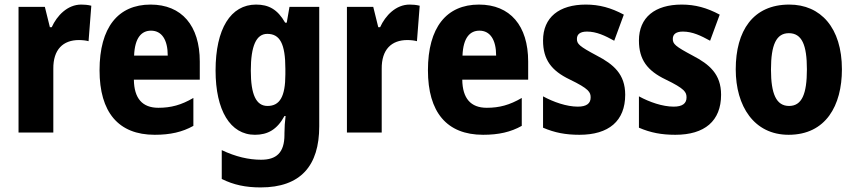

<svg xmlns="http://www.w3.org/2000/svg" viewBox="-20 -579 3736 839"><path d="M335 -559C275 -559 229 -511 206 -460H198L176 -549H61V0H213V-278C212 -363 256 -404 325 -404C340 -404 357 -402 367 -399L379 -554C363 -558 348 -559 335 -559Z M638 -559C496 -559 415 -459 415 -272C415 -89 497 10 656 10C724 10 777 -2 825 -29V-151C772 -120 727 -108 672 -108C602 -108 566 -149 565 -231H853V-310C853 -467 774 -559 638 -559ZM640 -445C687 -445 713 -405 713 -336H566C569 -415 599 -445 640 -445Z M1099 -559C988 -559 922 -453 922 -271C922 -97 986 10 1094 10C1150 10 1191 -13 1223 -72H1228C1225 -50 1223 -21 1223 3V10C1223 89 1187 119 1121 119C1067 119 1010 106 949 77V203C1001 229 1054 240 1119 240C1294 240 1375 145 1375 -27V-549H1245L1233 -480H1226C1193 -538 1154 -559 1099 -559ZM1148 -431C1203 -431 1227 -388 1227 -278V-254C1227 -156 1202 -116 1149 -116C1099 -116 1076 -166 1076 -270C1076 -379 1100 -431 1148 -431Z M1770 -559C1710 -559 1664 -511 1641 -460H1633L1611 -549H1496V0H1648V-278C1647 -363 1691 -404 1760 -404C1775 -404 1792 -402 1802 -399L1814 -554C1798 -558 1783 -559 1770 -559Z M2073 -559C1931 -559 1850 -459 1850 -272C1850 -89 1932 10 2091 10C2159 10 2212 -2 2260 -29V-151C2207 -120 2162 -108 2107 -108C2037 -108 2001 -149 2000 -231H2288V-310C2288 -467 2209 -559 2073 -559ZM2075 -445C2122 -445 2148 -405 2148 -336H2001C2004 -415 2034 -445 2075 -445Z M2712 -165C2712 -255 2661 -298 2588 -336C2511 -377 2501 -387 2501 -409C2501 -430 2516 -441 2545 -441C2587 -441 2624 -423 2664 -401L2706 -515C2650 -545 2599 -559 2540 -559C2423 -559 2353 -503 2353 -402C2353 -318 2390 -270 2469 -232C2554 -191 2561 -176 2561 -153C2561 -127 2543 -113 2505 -113C2456 -113 2399 -133 2353 -158V-21C2404 1 2452 10 2512 10C2640 10 2712 -50 2712 -165Z M3131 -165C3131 -255 3080 -298 3007 -336C2930 -377 2920 -387 2920 -409C2920 -430 2935 -441 2964 -441C3006 -441 3043 -423 3083 -401L3125 -515C3069 -545 3018 -559 2959 -559C2842 -559 2772 -503 2772 -402C2772 -318 2809 -270 2888 -232C2973 -191 2980 -176 2980 -153C2980 -127 2962 -113 2924 -113C2875 -113 2818 -133 2772 -158V-21C2823 1 2871 10 2931 10C3059 10 3131 -50 3131 -165Z M3659 -276C3659 -458 3566 -559 3429 -559C3270 -559 3195 -444 3195 -276C3195 -115 3275 10 3426 10C3589 10 3659 -118 3659 -276ZM3349 -275C3349 -383 3372 -434 3427 -434C3484 -434 3506 -383 3506 -276C3506 -168 3484 -116 3428 -116C3372 -116 3349 -169 3349 -275Z"/></svg>

Font: Noto Sans Malayalam Condensed ExtraBold
Style: Regular
Weight: 800
Width: 3
Designer: Jelle Bosma - Monotype Design Team
Foundry: Monotype Imaging Inc.
Version: Version 2.104